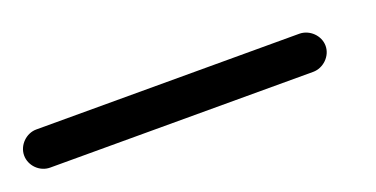

<svg xmlns="http://www.w3.org/2000/svg" viewBox="-20 -141 552 282"><g transform="rotate(-20 255.5 0.0)"><path d="M29.8 -29.8C14.2 -29.8 0 -16.1 0 0C0 16.1 13.7 29.8 29.8 29.8H440.9C457 29.8 471.2 16.1 471.2 0C471.2 -16.1 457 -29.8 440.9 -29.8H29.8Z"/></g></svg>

Font: Nemoy
Style: Medium
Weight: 500
Designer: BSozoo
Foundry: BSozoo
Version: Version 001.000